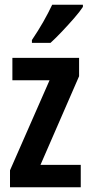

<svg xmlns="http://www.w3.org/2000/svg" viewBox="-20 -786 379 806"><path d="M319 0H22V-71L188 -449H32V-543H312V-466L150 -94H319ZM328 -757Q315 -737 291 -709.5Q267 -682 240.5 -654Q214 -626 192 -606H114V-618Q141 -658 162 -695Q183 -732 199 -766H328Z"/></svg>

Font: Noto Sans Arabic ExtCond SemBd
Style: Regular
Weight: 600
Width: 2
Designer: Monotype Design Team, Nadine Chahine, Nizar Qandah and Khaled Hosny
Foundry: Monotype Imaging Inc.
Version: Version 2.012; ttfautohint (v1.8.4.7-5d5b)